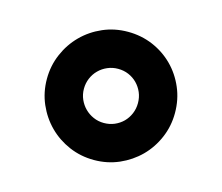

<svg xmlns="http://www.w3.org/2000/svg" viewBox="-62 -810 584 505"><g transform="rotate(15 230.0 -557.5)"><path d="M229.8 -732.2Q266 -732.2 297.8 -718.8Q329.5 -705.3 353.2 -681.6Q376.8 -658 390.4 -626.2Q404.1 -594.5 404.1 -557.5Q404.1 -521.7 390.4 -489.9Q376.8 -458.1 353.2 -434.5Q329.5 -410.9 297.8 -397Q266 -383.2 229.8 -383.2Q193.9 -383.2 162.1 -396.8Q130.3 -410.5 106.7 -434.1Q83.1 -457.7 69.2 -489.5Q55.4 -521.3 55.4 -557.5Q55.4 -593.4 69.1 -625.2Q82.7 -657 106.4 -680.8Q130 -704.5 161.8 -718.4Q193.5 -732.2 229.8 -732.2ZM156.2 -557.5Q156.2 -542.3 162.1 -528.9Q168 -515.6 177.9 -505.7Q187.9 -495.7 201.2 -489.9Q214.5 -484 229.8 -484Q245.4 -484 258.7 -489.7Q272 -495.4 282 -505.3Q291.9 -515.3 297.6 -528.8Q303.3 -542.3 303.3 -557.5Q303.3 -573.2 297.6 -586.5Q291.9 -599.8 282 -609.9Q272 -620 258.7 -625.7Q245.4 -631.4 229.8 -631.4Q214.5 -631.4 201 -625.5Q187.5 -619.7 177.6 -609.7Q167.6 -599.8 161.9 -586.3Q156.2 -572.8 156.2 -557.5Z"/></g></svg>

Font: Inter P
Style: Bold
Weight: 700
Designer: Rasmus Andersson
Foundry: rsms
Version: Version 3.018;git-588b23468